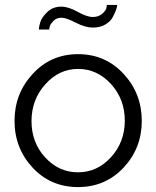

<svg xmlns="http://www.w3.org/2000/svg" viewBox="-20 -750 635 780"><path d="M230 -678Q210 -678 198 -666Q186 -654 183 -645Q180 -636 180 -630H138Q138 -642 144 -661Q150 -680 172.5 -701.5Q195 -723 229 -723Q258 -723 295.5 -702Q333 -681 357 -681Q380 -681 394.5 -693.5Q409 -706 411.5 -715Q414 -724 414 -730H456Q456 -723 451.5 -710Q447 -697 437.5 -679.5Q428 -662 407 -650Q386 -638 358 -638Q326 -638 287.5 -658Q249 -678 230 -678ZM297 -530Q408 -530 482 -450Q556 -370 556 -259Q556 -148 482 -69Q408 10 297 10Q186 10 112.5 -69Q39 -148 39 -259Q39 -370 113 -450Q187 -530 297 -530ZM297 -470Q220 -470 164 -407.5Q108 -345 108 -258Q108 -171 163.5 -110.5Q219 -50 297 -50Q375 -50 431 -111.5Q487 -173 487 -260Q487 -347 431 -408.5Q375 -470 297 -470Z"/></svg>

Font: Raleway-v4020
Style: Regular
Weight: 400
Designer: Matt McInerney, Pablo Impallari, Rodrigo Fuenzalida
Foundry: Matt McInerney, Pablo Impallari, Rodrigo Fuenzalida
Version: Version 4.020;PS 004.020;hotconv 1.0.88;makeotf.lib2.5.64775